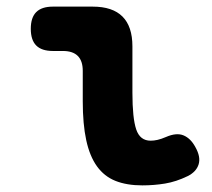

<svg xmlns="http://www.w3.org/2000/svg" viewBox="-20 -550 640 580"><path d="M380 -270Q380 -193 391.5 -159Q403 -125 435 -125Q445 -125 456 -127.5Q467 -130 481 -136Q513 -150 534.5 -141Q556 -132 570 -106Q587 -76 580 -53.5Q573 -31 547 -18Q512 -1 478.5 4.5Q445 10 410 10Q363 10 329 -3.5Q295 -17 273 -47.5Q251 -78 240.5 -126.5Q230 -175 230 -244V-336Q230 -366 215 -381Q200 -396 170 -396H140Q106 -396 89.5 -412.5Q73 -429 73 -463Q73 -497 89.5 -513.5Q106 -530 140 -530H260Q320 -530 350 -500Q380 -470 380 -410Z"/></svg>

Font: Maple Mono NL ExtraBold
Style: Regular
Weight: 800
Monospace: yes
Designer: subframe7536
Version: Version 7.000